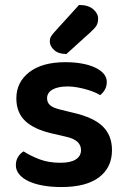

<svg xmlns="http://www.w3.org/2000/svg" viewBox="-20 -740 510 775"><path d="M432 -134Q432 -64 380 -24.5Q328 15 228 15Q187 15 153.5 9Q120 3 95.5 -8.5Q71 -20 57.5 -36.5Q44 -53 44 -73Q44 -92 52.5 -106Q61 -120 75 -129Q103 -111 139.5 -97Q176 -83 224 -83Q265 -83 286 -96.5Q307 -110 307 -134Q307 -175 247 -188L191 -201Q117 -218 81.5 -252Q46 -286 46 -343Q46 -408 98 -448.5Q150 -489 244 -489Q280 -489 310.5 -483.5Q341 -478 363.5 -467.5Q386 -457 398.5 -442.5Q411 -428 411 -409Q411 -391 403 -377.5Q395 -364 384 -356Q375 -362 360.5 -368Q346 -374 328.5 -379Q311 -384 291.5 -387.5Q272 -391 253 -391Q214 -391 192 -378.5Q170 -366 170 -343Q170 -326 182.5 -315Q195 -304 226 -297L275 -285Q358 -266 395 -229.5Q432 -193 432 -134ZM299 -720Q336 -720 356 -703Q376 -686 376 -665Q376 -646 368 -634.5Q360 -623 341 -606L248 -522Q216 -522 198.5 -538Q181 -554 181 -573Q181 -584 185.5 -592Q190 -600 200 -611Z"/></svg>

Font: Baloo Tammudu 2 SemiBold
Style: Regular
Weight: 600
Designer: Maithili Shingre, Omkar Shende and Ek Type
Foundry: Ek Type
Version: Version 1.640;hotconv 1.0.111;makeotfexe 2.5.65597; ttfautoh